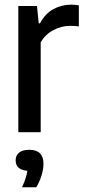

<svg xmlns="http://www.w3.org/2000/svg" viewBox="-20 -570 365 828"><path d="M59 0V-544H139.5L147 -469.5H152.5Q175 -511.5 210.5 -530.8Q246 -550 287 -550Q297 -550 305.5 -549Q314 -548 320 -547V-456Q310 -457.5 300.8 -458Q291.5 -458.5 281.5 -458.5Q244.5 -458.5 209.5 -439.8Q174.5 -421 155.5 -387V0ZM75 237.5Q94 197 98 166.5Q47.5 162.5 47.5 121Q47.5 100.5 62.2 88.2Q77 76 106.5 76Q167.5 76 167.5 136.5Q167.5 159.5 159 187Q150.5 214.5 136.5 237.5Z"/></svg>

Font: Encode Sans Condensed Condensed Medium
Style: Regular
Weight: 500
Width: 3
Designer: Multiple Designers
Foundry: Impallari Type
Version: Version 3.000; ttfautohint (v1.8.3) -l 8 -r 50 -G 200 -x 14 